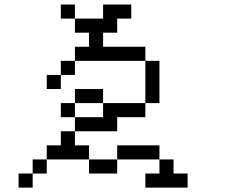

<svg xmlns="http://www.w3.org/2000/svg" viewBox="-20 -770 1040 852"><path d="M812.5 62.5V0H750V-62.5H687.5V0H625V62.5ZM562.5 -687.5V-750H437.5V-687.5H312.5V-625H375V-562.5H312.5V-500H250V-437.5H187.5V-375H250V-437.5H312.5V-500H625V-312.5H437.5V-250H312.5V-187.5H250V-125H187.5V-62.5H125V0H62.5V62.5H125V0H187.5V-62.5H375V0H500V-62.5H375V-125H312.5V-187.5H500V-250H625V-312.5H687.5V-500H625V-562.5H437.5V-625H500V-687.5ZM500 -62.5H687.5V-125H500ZM312.5 -250V-312.5H250V-250ZM312.5 -312.5H437.5V-375H312.5ZM312.5 -687.5V-750H250V-687.5Z"/></svg>

Font: Unifont
Style: Regular
Weight: 500
Version: Version 13.0.05